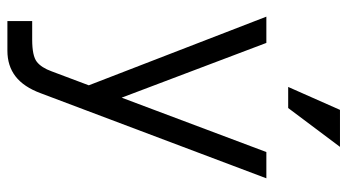

<svg xmlns="http://www.w3.org/2000/svg" viewBox="-230 -509 939 519"><g transform="rotate(90 239.5 -249.5)"><path d="M277 -699H377L272 -559H215ZM37 200V133H87Q131 133 147 120.5Q163 108 173 80L391 -500H462L232 110Q215 156 186.5 178Q158 200 117 200ZM211 -19 25 -500H96L278 -19Z"/></g></svg>

Font: Haskoy
Style: Regular
Weight: 400
Designer: Ertekin Erdin
Foundry: Ertekin Erdin
Version: Version 1.500